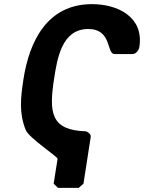

<svg xmlns="http://www.w3.org/2000/svg" viewBox="-20 -734 696 927"><path d="M239 153 260 173H360L383 153L418 -73C420 -86 405 -97 395 -100C225 -105 216 -190 241 -353C256 -448 277 -594 406 -594C522 -594 493 -473 533 -473H620C638 -473 651 -494 653 -508C675 -652 549 -714 424 -714C207 -714 121 -533 93 -350C79 -259 72 -186 104 -107C119 -68 260 23 258 33Z"/></svg>

Font: Asimov Print
Style: CIt
Weight: 500
Designer: Google
Version: Version 2.000980: 2014